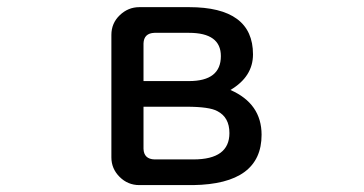

<svg xmlns="http://www.w3.org/2000/svg" viewBox="-20 -539 1040 548"><path d="M637.7 -282.2Q726.6 -243.2 726.6 -154.3Q726.6 -13.7 531.2 -10.7H377.9Q344.7 -10.7 321.3 -34.2Q297.9 -57.6 297.9 -89.8V-439.5Q297.9 -472.7 321.8 -495.6Q345.7 -518.6 377.9 -518.6H519.5Q702.1 -518.6 702.1 -383.8Q702.1 -320.3 637.7 -282.2ZM389.6 -234.4V-114.3Q390.6 -85 420.9 -84H532.2Q634.8 -84 634.8 -159.2Q634.8 -204.1 600.6 -221.7Q578.1 -234.4 511.7 -234.4ZM389.6 -307.6H519.5Q610.4 -307.6 610.4 -378.9Q610.4 -445.3 519.5 -445.3H420.9Q390.6 -444.3 389.6 -415Z"/></svg>

Font: MotoyaLMaru
Style: W3 mono
Weight: 400
Version: Version 1.01